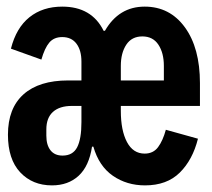

<svg xmlns="http://www.w3.org/2000/svg" viewBox="-20 -548 640 580"><path d="M4 -141Q4 -221 51 -263Q98 -305 186 -305H226V-362Q226 -396 211 -416Q196 -436 168 -436Q143 -436 129 -419.5Q115 -403 105 -368L13 -401Q29 -464 69 -496Q109 -528 168 -528Q257 -528 293 -455H297Q339 -528 417 -528Q493 -528 538.5 -465.5Q584 -403 584 -297V-228H345V-213Q345 -154 363.5 -119Q382 -84 417 -84Q443 -84 457.5 -103.5Q472 -123 481 -156L578 -129Q562 -65 523 -26.5Q484 12 418 12Q363 12 321 -17Q279 -46 262 -105H258Q249 -46 217.5 -17Q186 12 137 12Q78 12 41 -27.5Q4 -67 4 -141ZM226 -179V-228H197Q160 -228 140 -210Q120 -192 120 -157V-138Q120 -110 132.5 -94Q145 -78 169 -78Q200 -78 213 -103Q226 -128 226 -179ZM345 -349V-305H475V-349Q475 -388 458.5 -413Q442 -438 410 -438Q378 -438 361.5 -413Q345 -388 345 -349Z"/></svg>

Font: iA Writer Mono V
Style: Regular
Weight: 400
Designer: Mike Abbink, Paul van der Laan, Pieter van Rosmalen
Foundry: Bold Monday
Version: Version 2.000